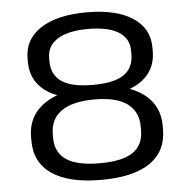

<svg xmlns="http://www.w3.org/2000/svg" viewBox="-52 -759 797 817"><g transform="rotate(-5 347.0 -350.0)"><path d="M348 7.9Q211.1 7.9 138.6 -41Q66 -90 66 -183.1V-199.5Q66 -260.4 99.3 -303.2Q132.6 -346 195.7 -368.6Q258.9 -391.3 348 -391.3Q436.2 -391.3 498.9 -368.6Q561.6 -346 594.9 -303.2Q628.2 -260.4 628.2 -199.5V-183.1Q628.2 -90.2 557 -41.1Q485.8 7.9 348 7.9ZM348 -63.2Q444.9 -63.2 489.9 -94.1Q534.8 -124.9 534.8 -187.5V-203.7Q534.8 -267.2 488.5 -301.5Q442.2 -335.7 348 -335.7Q254.5 -335.7 206.9 -301.9Q159.2 -268.1 159.2 -203.7V-187.5Q159.2 -124.9 205.6 -94.1Q252 -63.2 348 -63.2ZM348 -343.8Q262 -343.8 202.2 -364Q142.3 -384.2 111.4 -423.7Q80.4 -463.2 80.4 -519.1V-534.5Q80.4 -616.3 151.2 -662.1Q222.1 -707.9 348 -707.9Q473.9 -707.9 543.8 -662.1Q613.7 -616.3 613.7 -534.5V-519.1Q613.7 -462.3 583.1 -423.3Q552.6 -384.2 493.2 -364Q433.9 -343.8 348 -343.8ZM347.8 -397.9Q438.8 -397.9 480.5 -426.8Q522.1 -455.7 522.1 -514.2V-528.9Q522.1 -580.8 477.9 -608.8Q433.6 -636.8 347.8 -636.8Q262 -636.8 217 -608.3Q172 -579.9 172 -528.9V-514.2Q172 -456.5 214.4 -427.2Q256.9 -397.9 347.8 -397.9Z"/></g></svg>

Font: Pathway Extreme 8pt Thin
Style: Regular
Weight: 100
Version: Version 1.001;gftools[0.9.26]